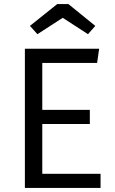

<svg xmlns="http://www.w3.org/2000/svg" viewBox="-20 -929 570 949"><path d="M460 -618H189V-386H424V-316H189V-70H477V0H103V-688H470ZM290 -841 165 -760 128 -801 263 -909H318L451 -801L415 -760Z"/></svg>

Font: FiraSans
Style: Regular
Weight: 350
Designer: Carrois Corporate & Edenspiekermann AG
Foundry: Carrois Corporate GbR & Edenspiekermann AG
Version: Version 3.106;PS 003.106;hotconv 1.0.70;makeotf.lib2.5.58329